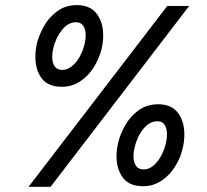

<svg xmlns="http://www.w3.org/2000/svg" viewBox="-20 -721 804 745"><path d="M117.2 -500.5Q117.2 -524.4 123 -551.3Q131.3 -585.4 150.6 -619.6Q169.9 -653.8 202.1 -677.5Q234.4 -701.2 278.3 -701.2Q329.6 -701.2 355 -668Q380.4 -634.8 380.4 -583.5Q380.4 -557.6 374.5 -532.7Q365.7 -495.6 345 -461.7Q324.2 -427.7 292.2 -406Q260.3 -384.3 220.7 -384.3Q165.5 -384.3 141.4 -417.5Q117.2 -450.7 117.2 -500.5ZM90.8 3.9 628.9 -697.8H713.9L176.3 3.9ZM308.6 -551.8Q312.5 -569.8 312.5 -584.5Q312.5 -606.9 303.2 -620.8Q293.9 -634.8 274.9 -634.8Q244.6 -634.8 220.5 -604.7Q196.3 -574.7 186.5 -533.2Q182.6 -515.1 182.6 -500.5Q182.6 -477.5 192.1 -463.6Q201.7 -449.7 221.7 -449.7Q241.7 -449.7 259.5 -464.4Q277.3 -479 290 -502.4Q302.7 -525.9 308.6 -551.8ZM432.1 -114.7Q432.1 -138.2 438 -166Q446.3 -200.2 465.6 -234.6Q484.9 -269 517.3 -292.7Q549.8 -316.4 593.8 -316.4Q645 -316.4 670.2 -283.4Q695.3 -250.5 695.3 -199.2Q695.3 -173.8 689.5 -147.9Q681.2 -110.8 660.4 -76.4Q639.6 -42 607.4 -20.3Q575.2 1.5 535.2 1.5Q481 1.5 456.5 -32Q432.1 -65.4 432.1 -114.7ZM624 -166.5Q627.9 -184.6 627.9 -199.7Q627.9 -222.7 618.9 -236.6Q609.9 -250.5 590.8 -250.5Q560.1 -250.5 535.9 -220.5Q511.7 -190.4 502 -147.9Q498 -129.9 498 -115.2Q498 -91.8 507.6 -77.6Q517.1 -63.5 537.6 -63.5Q557.6 -63.5 575.2 -78.4Q592.8 -93.3 605.5 -116.9Q618.2 -140.6 624 -166.5Z"/></svg>

Font: Acari Sans Medium
Style: Italic
Weight: 500
Italic angle: -13°
Designer: Alfredo Marco Pradil and Stefan Peev
Foundry: Hanken Design Co.
Version: Version 1.045